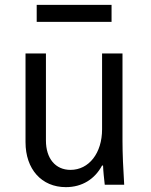

<svg xmlns="http://www.w3.org/2000/svg" viewBox="-20 -760 620 790"><path d="M484 -180V-540H400V-228C400 -130 346 -61 270 -61C208 -61 169 -108 169 -182V-540H85V-175C85 -64 151 10 251 10C318 10 370 -23 400 -79H404C405 -53 408 -27 411 0H491C487 -63 484 -129 484 -180ZM131 -670H439V-740H131Z"/></svg>

Font: CommitMono-dimboump
Style: Regular
Weight: 400
Monospace: yes
Designer: Eigil Nikolajsen
Foundry: Eigil Nikolajsen
Version: Version 1.143